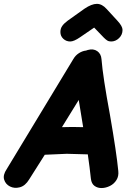

<svg xmlns="http://www.w3.org/2000/svg" viewBox="-59 -975 677 995"><path d="M92 -45 173 -173Q284 -178 287 -178Q289 -178 396 -175Q406 -107 412 -49Q415 -23 431 -11.5Q447 0 468.5 -0.5Q490 -1 511 -11.5Q532 -22 544.5 -42Q557 -62 554 -89Q545 -183 511 -379Q474 -578 467 -668Q465 -696 445 -710Q425 -724 396 -716Q391 -715 387 -713Q368 -711 350 -699.5Q332 -688 321 -669L-24 -99Q-45 -68 -37.5 -44Q-30 -20 -7 -8.5Q16 3 44 -4.5Q72 -12 92 -45ZM262 -316 349 -457 370 -328 372 -316Q315 -318 262 -316ZM305 -760Q324 -760 356 -782L429 -832L479 -780Q489 -770 497 -765Q505 -760 517 -760Q540 -760 558 -777.5Q576 -795 576 -820Q576 -839 550 -867L494 -928Q470 -955 443 -955Q416 -955 379 -930L292 -868Q273 -854 263.5 -840.5Q254 -827 254 -809Q254 -788 269 -774Q284 -760 305 -760Z"/></svg>

Font: Balsamiq Sans
Style: Bold Italic
Weight: 700
Italic angle: -12°
Designer: Michael Angeles
Foundry: Balsamiq SRL
Version: Version 1.020; ttfautohint (v1.8.4.7-5d5b);gftools[0.9.26]